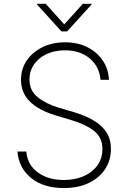

<svg xmlns="http://www.w3.org/2000/svg" viewBox="-20 -956 661 988"><path d="M497.2 -545.5Q491.5 -613.3 441.9 -655.2Q392.4 -697.1 313.9 -697.1Q261 -697.1 219.8 -677.7Q178.6 -658.4 155.2 -624.5Q131.7 -590.6 131.7 -546.9Q131.7 -490.4 173.5 -456.3Q215.2 -422.2 280.9 -402.3L360.4 -378.9Q414.8 -362.6 457.9 -338.4Q501.1 -314.3 525.9 -277.9Q550.8 -241.5 550.8 -188.9Q550.8 -131.4 521 -85.9Q491.1 -40.5 436.8 -14.4Q382.5 11.7 308.6 11.7Q203.1 11.7 139.6 -40.5Q76 -92.7 70 -176.1H115.4Q120.7 -108.7 174 -69.2Q227.3 -29.8 308.6 -29.8Q367.2 -29.8 411.9 -49.9Q456.7 -70 481.9 -105.8Q507.1 -141.7 507.1 -189.3Q507.1 -246.4 466.6 -280.2Q426.1 -313.9 348 -337.7L263.1 -363.3Q177.6 -389.6 132.8 -434.3Q88.1 -479 88.1 -545.5Q88.1 -601.6 117.9 -645.1Q147.7 -688.6 199 -713.4Q250.4 -738.3 315 -738.3Q380 -738.3 429.7 -713.2Q479.4 -688.2 508.7 -644.7Q538 -601.2 540.8 -545.5ZM215.2 -936.4 310.7 -830.6 406.2 -936.4H451V-932.9L325.3 -794.4H296.2L170.5 -932.9V-936.4Z"/></svg>

Font: Inter Extra Light BETA
Style: Regular
Weight: 200
Designer: Rasmus Andersson
Foundry: rsms
Version: Version 3.011;git-f93a4a705